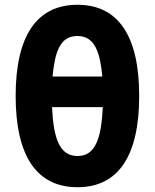

<svg xmlns="http://www.w3.org/2000/svg" viewBox="-20 -762 642 796"><path d="M301.3 14.2C470.2 14.2 557.1 -115.2 557.1 -364.3C557.1 -613.8 469.7 -742.2 301.3 -742.2C132.3 -742.2 44.9 -613.3 44.9 -364.3C44.9 -115.7 131.8 14.2 301.3 14.2ZM197.8 -444.8C207.5 -543 227.1 -612.8 300.8 -612.8C375 -612.8 395 -541 404.3 -444.8ZM301.3 -115.2C227.1 -115.2 201.7 -187.5 195.8 -317.9H406.2C399.9 -186.5 375 -115.2 301.3 -115.2Z"/></svg>

Font: Hack
Style: Bold
Weight: 700
Monospace: yes
Designer: Christopher Simpkins
Foundry: Christopher Simpkins
Version: Version 2.010